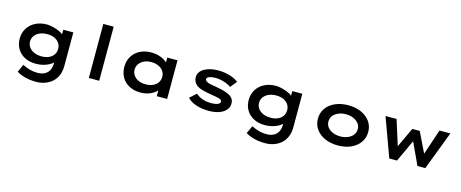

<svg xmlns="http://www.w3.org/2000/svg" viewBox="-48 -1524 6096 2539"><g transform="rotate(15 3000.0 -255.0)"><path d="M469 230Q379 230 310 210.5Q241 191 199 163L248 57Q269 67 299 79.5Q329 92 368 101Q407 110 455 110Q509 110 549 90Q589 70 611 31Q633 -8 633 -66V-126L657 -121Q650 -90 613 -62.5Q576 -35 520 -17.5Q464 0 400 0Q314 0 249 -33.5Q184 -67 147.5 -127.5Q111 -188 111 -267Q111 -347 149.5 -408.5Q188 -470 255.5 -505Q323 -540 412 -540Q437 -540 469 -534Q501 -528 534.5 -517.5Q568 -507 597.5 -492Q627 -477 645.5 -458Q664 -439 664 -416L635 -408L639 -529H775V-72Q775 4 750.5 61Q726 118 683 155Q640 192 585 211Q530 230 469 230ZM450 -114Q507 -114 549 -133Q591 -152 614.5 -186.5Q638 -221 638 -266Q638 -311 614.5 -345Q591 -379 549 -398.5Q507 -418 450 -418Q392 -418 347.5 -398.5Q303 -379 278 -344.5Q253 -310 253 -266Q253 -222 278 -187.5Q303 -153 347.5 -133.5Q392 -114 450 -114Z M1129 0V-740H1271V0Z M1838 10Q1749 10 1682.5 -25Q1616 -60 1580 -122Q1544 -184 1544 -265Q1544 -345 1581.5 -407.5Q1619 -470 1686.5 -505Q1754 -540 1842 -540Q1896 -540 1940.5 -527.5Q1985 -515 2019 -494.5Q2053 -474 2073 -450Q2093 -426 2097 -403L2061 -400V-529H2201V0H2059V-143L2088 -134Q2085 -109 2064 -84Q2043 -59 2009.5 -37.5Q1976 -16 1931.5 -3Q1887 10 1838 10ZM1874 -113Q1931 -113 1974 -132.5Q2017 -152 2040 -186.5Q2063 -221 2063 -265Q2063 -309 2040 -343Q2017 -377 1974 -397Q1931 -417 1874 -417Q1818 -417 1775.5 -397Q1733 -377 1709 -343Q1685 -309 1685 -265Q1685 -221 1709 -186.5Q1733 -152 1775.5 -132.5Q1818 -113 1874 -113Z M2773 10Q2679 10 2602 -14.5Q2525 -39 2476 -90L2565 -170Q2601 -136 2655 -116.5Q2709 -97 2776 -97Q2796 -97 2817.5 -99.5Q2839 -102 2857.5 -108Q2876 -114 2887 -124Q2898 -134 2898 -149Q2898 -173 2861 -185Q2838 -192 2806.5 -197.5Q2775 -203 2741 -208Q2679 -219 2630.5 -231.5Q2582 -244 2548 -266Q2522 -287 2507 -313.5Q2492 -340 2492 -379Q2492 -417 2513 -447Q2534 -477 2571 -497.5Q2608 -518 2656 -529Q2704 -540 2759 -540Q2808 -540 2859 -531Q2910 -522 2956 -504Q3002 -486 3036 -458L2964 -369Q2939 -387 2903.5 -402Q2868 -417 2828.5 -426Q2789 -435 2749 -435Q2728 -435 2707.5 -432.5Q2687 -430 2669.5 -424.5Q2652 -419 2641 -409.5Q2630 -400 2630 -387Q2630 -378 2636 -370Q2642 -362 2651 -356Q2671 -343 2706.5 -336Q2742 -329 2785 -322Q2854 -311 2905.5 -295Q2957 -279 2989 -258Q3014 -239 3026.5 -216Q3039 -193 3039 -163Q3039 -109 3005 -70.5Q2971 -32 2911 -11Q2851 10 2773 10Z M3604 230Q3514 230 3445 210.5Q3376 191 3334 163L3383 57Q3404 67 3434 79.5Q3464 92 3503 101Q3542 110 3590 110Q3644 110 3684 90Q3724 70 3746 31Q3768 -8 3768 -66V-126L3792 -121Q3785 -90 3748 -62.5Q3711 -35 3655 -17.5Q3599 0 3535 0Q3449 0 3384 -33.5Q3319 -67 3282.5 -127.5Q3246 -188 3246 -267Q3246 -347 3284.5 -408.5Q3323 -470 3390.5 -505Q3458 -540 3547 -540Q3572 -540 3604 -534Q3636 -528 3669.5 -517.5Q3703 -507 3732.5 -492Q3762 -477 3780.5 -458Q3799 -439 3799 -416L3770 -408L3774 -529H3910V-72Q3910 4 3885.5 61Q3861 118 3818 155Q3775 192 3720 211Q3665 230 3604 230ZM3585 -114Q3642 -114 3684 -133Q3726 -152 3749.5 -186.5Q3773 -221 3773 -266Q3773 -311 3749.5 -345Q3726 -379 3684 -398.5Q3642 -418 3585 -418Q3527 -418 3482.5 -398.5Q3438 -379 3413 -344.5Q3388 -310 3388 -266Q3388 -222 3413 -187.5Q3438 -153 3482.5 -133.5Q3527 -114 3585 -114Z M4539 10Q4438 10 4360 -25Q4282 -60 4238 -122.5Q4194 -185 4194 -265Q4194 -346 4238 -408Q4282 -470 4360 -505Q4438 -540 4539 -540Q4640 -540 4717.5 -505Q4795 -470 4839 -408Q4883 -346 4883 -265Q4883 -185 4839 -122.5Q4795 -60 4717.5 -25Q4640 10 4539 10ZM4539 -114Q4595 -114 4640.5 -133Q4686 -152 4713 -186.5Q4740 -221 4739 -265Q4740 -310 4713 -344Q4686 -378 4640.5 -397.5Q4595 -417 4539 -417Q4483 -417 4437 -397.5Q4391 -378 4364.5 -344.5Q4338 -311 4338 -265Q4338 -221 4364.5 -186.5Q4391 -152 4437 -133Q4483 -114 4539 -114Z M5242 0 5049 -529 5200 -530 5318 -156 5296 -158 5435 -456H5537L5682 -158L5663 -156L5788 -529H5937L5735 0H5628L5458 -365L5520 -371L5348 0Z"/></g></svg>

Font: Lexend Tera SemiBold
Style: Regular
Weight: 600
Version: Version 1.007